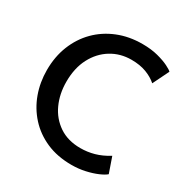

<svg xmlns="http://www.w3.org/2000/svg" viewBox="-172 -886 994 1032"><g transform="rotate(30 324.5 -370.0)"><path d="M412 7Q324 7 255.5 -23Q187 -53 139.5 -105.5Q92 -158 67.5 -225.5Q43 -293 43 -369Q43 -452 70.5 -521Q98 -590 148 -640.5Q198 -691 267 -719Q336 -747 419 -747Q473 -747 515 -736Q557 -725 584 -711.5Q611 -698 618 -690L569 -590Q542 -614 502.5 -629Q463 -644 410 -644Q341 -644 285.5 -610Q230 -576 197.5 -514Q165 -452 165 -367Q165 -292 193 -230.5Q221 -169 275.5 -132Q330 -95 408 -95Q451 -95 492.5 -106.5Q534 -118 578 -145L611 -50Q598 -38 567 -24.5Q536 -11 495.5 -2Q455 7 412 7Z"/></g></svg>

Font: Alata
Style: Regular
Weight: 400
Designer: Spyros Zevelakis, Eben Sorkin
Foundry: Spyros Zevelakis
Version: Version 1.005; ttfautohint (v1.8.4.7-5d5b)